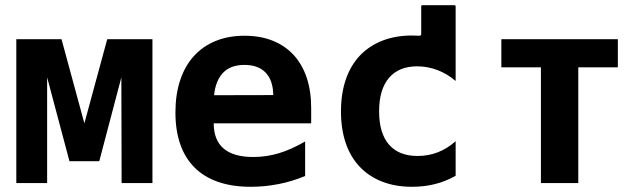

<svg xmlns="http://www.w3.org/2000/svg" viewBox="-20 -696 2448 730"><path d="M42 -546.9H213.9L300.8 -227.1L387.7 -546.9H559.6V0H442.4L441.4 -401.9L357.4 -83H244.1L159.2 -401.9V0H42Z M933.6 14.2Q862.8 14.2 809.3 -4.4Q755.9 -22.9 719.7 -59.1Q683.6 -95.2 665.3 -147.7Q647 -200.2 647 -268.6Q647 -336.4 664.8 -390.4Q682.6 -444.3 716.3 -481.9Q750 -519.5 798.8 -539.8Q847.7 -560.1 910.2 -560.1Q969.2 -560.1 1016.1 -541.5Q1063 -522.9 1095.7 -487.8Q1128.4 -452.6 1145.8 -401.6Q1163.1 -350.6 1163.1 -285.2V-227.1H792.5Q793 -99.1 942.9 -99.1Q992.7 -99.1 1040 -113.3Q1087.4 -127.4 1140.1 -158.2V-26.9Q1091.3 -6.3 1039.1 3.9Q986.8 14.2 933.6 14.2ZM1019 -334.5Q1018.1 -391.1 989.7 -420.2Q961.4 -449.2 909.7 -449.2Q856.9 -449.2 828.4 -419.7Q799.8 -390.1 793.9 -334Z M1348.1 -484.4Q1383.3 -521.5 1433.6 -541.3Q1483.9 -561 1546.4 -561Q1556.2 -561 1573.7 -560.1H1574.7Q1581.5 -560.1 1581.5 -566.9V-671.4Q1581.5 -676.3 1586.4 -676.3H1707.5Q1712.4 -676.3 1712.4 -671.4V-388.2Q1681.2 -415 1643.6 -429.4Q1606 -443.8 1566.4 -443.8Q1496.1 -443.8 1458.7 -399.7Q1421.4 -355.5 1421.4 -272.5Q1421.4 -189.9 1458.7 -146.5Q1496.1 -103 1567.9 -103Q1649.4 -103 1712.4 -159.2V-27.8Q1639.6 14.2 1546.9 14.2Q1483.4 14.2 1433.1 -5.4Q1382.8 -24.9 1347.7 -62Q1312.5 -99.1 1294.4 -152.3Q1276.4 -205.6 1276.4 -272.5Q1276.4 -339.8 1294.7 -393.6Q1313 -447.3 1348.1 -484.4Z M2036.6 -439.9H1886.2V-546.9H2329.1V-439.9H2178.7V0H2036.6Z"/></svg>

Font: Hack
Style: Bold
Weight: 700
Monospace: yes
Designer: Christopher Simpkins
Foundry: Christopher Simpkins
Version: Version 2.017